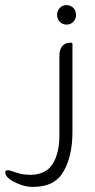

<svg xmlns="http://www.w3.org/2000/svg" viewBox="-105 -516 372 750"><path d="M155 -496Q171 -496 181.5 -485Q192 -474 192 -458Q192 -442 181.5 -431Q171 -420 155 -420Q139 -420 128.5 -431Q118 -442 118 -458Q118 -474 128.5 -485Q139 -496 155 -496ZM17 167Q76 165 101.5 123Q127 81 127 13V-299Q127 -322 138 -335.5Q149 -349 168 -349H173Q178 -349 178 -344V-2Q178 95 142.5 155Q107 215 23 214Q0 214 -20.5 207Q-41 200 -60 189Q-81 176 -84 161Q-87 149 -74 149Q-71 149 -68.5 149.5Q-66 150 -63 151Q-41 159 -24 163Q-7 167 17 167Z"/></svg>

Font: Zain Light
Style: Regular
Weight: 300
Designer: Zain,Boutros
Foundry: Mobile Telecommunications Company (Zain), 2024
Version: Version 1.51; ttfautohint (v1.8.4)